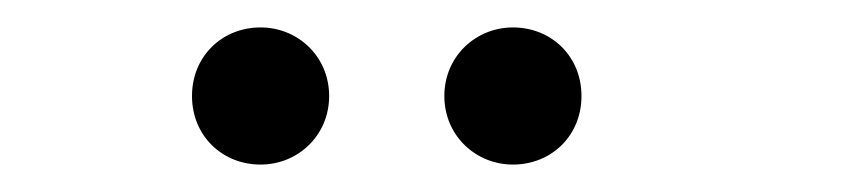

<svg xmlns="http://www.w3.org/2000/svg" viewBox="-20 -745 614 140"><path d="M354 -625C382 -625 404 -646 404 -675C404 -704 382 -725 354 -725C327 -725 304 -704 304 -675C304 -646 327 -625 354 -625ZM170 -625C197 -625 220 -646 220 -675C220 -704 197 -725 170 -725C142 -725 120 -704 120 -675C120 -646 142 -625 170 -625Z"/></svg>

Font: Montserrat-Alt1 Med
Style: Regular
Weight: 500
Designer: Differentunic
Foundry: Differentunic
Version: Version 7.222